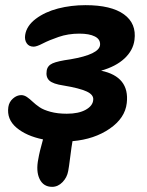

<svg xmlns="http://www.w3.org/2000/svg" viewBox="-20 -537 567 741"><path d="M181.2 184.1Q147.5 184.1 132.8 153.8Q118.2 123.5 127.9 76.2Q132.3 49.3 146 1Q81.5 -12.2 43.5 -44.4Q5.4 -76.7 12.2 -124Q15.1 -143.6 30 -156.7Q44.9 -169.9 62 -169.9Q73.2 -169.9 84 -162.6Q94.7 -155.3 106 -144.5Q117.2 -133.8 132.6 -123.3Q147.9 -112.8 175 -105.5Q202.1 -98.1 237.8 -98.1Q283.7 -98.1 311 -113.5Q338.4 -128.9 339.8 -151.9Q341.8 -171.4 314.2 -184.1Q286.6 -196.8 225.1 -207Q184.6 -212.9 170.4 -226.1Q156.2 -239.3 160.2 -264.2Q163.1 -283.7 182.9 -292.5Q202.6 -301.3 252 -308.1Q363.3 -327.1 366.2 -363.8Q367.7 -385.3 346.2 -396.2Q324.7 -407.2 286.1 -407.2Q243.2 -407.2 206.3 -394.5Q169.4 -381.8 145.5 -369.4Q121.6 -356.9 109.9 -356.9Q91.8 -356.9 83 -370.1Q74.2 -383.3 77.1 -401.9Q82.5 -437.5 118.2 -464.4Q153.8 -491.2 204.1 -504.2Q254.4 -517.1 310.1 -517.1Q409.2 -517.1 458.3 -481.7Q507.3 -446.3 499 -382.8Q493.7 -342.3 460.4 -311.3Q427.2 -280.3 370.1 -264.2Q481 -241.2 469.2 -139.2Q462.9 -81.5 403.6 -40.5Q344.2 0.5 259.8 7.8Q256.3 26.4 251 69.1Q245.6 111.8 243.2 123Q238.8 147.9 221.2 166Q203.6 184.1 181.2 184.1Z"/></svg>

Font: Shantell Sans Normal
Style: Italic
Weight: 600
Italic angle: -11.31°
Designer: Stephen Nixon, Anya Danilova, Shantell Martin
Foundry: Arrow Type
Version: Version 1.006;[559af2be0]